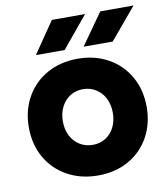

<svg xmlns="http://www.w3.org/2000/svg" viewBox="-81 -776 749 856"><g transform="rotate(-10 293.5 -347.5)"><path d="M27 -252.6Q27 -329.1 61.1 -389.2Q95.2 -449.2 155.5 -482.9Q215.8 -516.6 293.6 -516.6Q371.4 -516.6 431.8 -482.9Q492.2 -449.2 526.3 -389.2Q560.4 -329.1 560.4 -252.6Q560.4 -175.4 526.7 -115.4Q493 -55.4 432.9 -21.7Q372.7 12 295.7 12Q217.6 12 156.4 -21.7Q95.2 -55.4 61.1 -115.4Q27 -175.4 27 -252.6ZM407.2 -252.4Q407.2 -289.2 392.7 -317.8Q378.2 -346.4 352.2 -362.6Q326.1 -378.8 293.6 -378.8Q261 -378.8 235.5 -362.6Q210 -346.4 195.5 -317.8Q181 -289.2 181 -252.4Q181 -216.2 195.5 -187.6Q210 -159 236.1 -142.8Q262.3 -126.6 295.5 -126.6Q328.2 -126.6 353.6 -142.8Q379 -159 393.1 -187.6Q407.2 -216.2 407.2 -252.4ZM430.6 -707H581.2L461.8 -564.8H330ZM211.4 -707H361.8L244.2 -564.8H114Z"/></g></svg>

Font: 寒蝉端黑体 Light
Style: Regular
Weight: 300
Designer: ChillDuanSans {Warren2060}; 
Source Han Sans {Ryoko NISHIZUKA 西塚涼子 (kana, bopomofo & ideographs); Paul D. Hunt (Latin, G
Foundry: ChillType&Adobe
Version: Version 1.300;Glyphs 3.3 (3306)